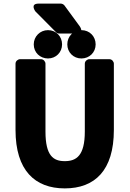

<svg xmlns="http://www.w3.org/2000/svg" viewBox="-20 -1007 722 1064"><path d="M66 -287C66 -62 174 37 339 37C505 37 611 -62 611 -287V-654C611 -665 601 -679 586 -679H475C464 -679 450 -669 450 -654V-278C450 -144 403 -114 339 -114C276 -114 232 -143 232 -278V-654C232 -665 222 -679 207 -679H91C80 -679 66 -669 66 -654ZM337 -977C333 -982 325 -987 317 -987H194C144 -987 176 -944 176 -944L291 -828C295 -824 302 -821 309 -821H402C451 -821 422 -861 422 -861ZM431 -683C476 -683 510 -717 510 -761C510 -805 477 -840 431 -840C386 -840 353 -805 353 -761C353 -717 387 -683 431 -683ZM246 -683C290 -683 324 -717 324 -761C324 -805 291 -840 246 -840C202 -840 167 -805 167 -761C167 -716 202 -683 246 -683Z"/></svg>

Font: Falling Sky
Style: Blk
Weight: 900
Designer: Paul D. Hunt
Foundry: Adobe Systems Incorporated
Version: Version 1.02